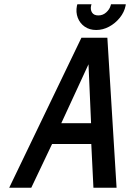

<svg xmlns="http://www.w3.org/2000/svg" viewBox="-20 -876 607 896"><path d="M567 -856H498L496 -849Q491 -832 475.5 -818Q460 -804 439 -804Q418 -804 409.5 -817.5Q401 -831 405 -849L407 -856H341L339 -849Q333 -819 343 -793Q353 -767 375.5 -751.5Q398 -736 429 -736Q460 -736 489 -751.5Q518 -767 539 -793Q560 -819 566 -849ZM524 0 481 -700H360L23 0H126L223 -204H406L416 0ZM266 -301 393 -576 405 -301Z"/></svg>

Font: Advent Pro SemiBold
Style: Italic
Weight: 600
Italic angle: -12°
Version: Version 3.000